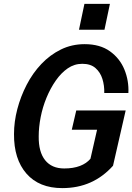

<svg xmlns="http://www.w3.org/2000/svg" viewBox="-20 -957 680 987"><path d="M300 10Q181 10 116 -64.5Q51 -139 52 -268Q52 -331 69 -396Q86 -461 117 -521Q148 -581 192.5 -628Q237 -675 293 -702.5Q349 -730 415 -730Q494 -730 545 -693.5Q596 -657 619.5 -599.5Q643 -542 640 -479H516Q517 -517 506.5 -551Q496 -585 471 -607Q446 -629 403 -629Q362 -629 328 -605.5Q294 -582 266.5 -542.5Q239 -503 219 -454.5Q199 -406 189 -354.5Q179 -303 179 -256Q178 -176 212 -133.5Q246 -91 310 -91Q357 -91 391 -104Q425 -117 445 -141L479 -290H349L372 -389H626L561 -105Q510 -48 445 -19Q380 10 300 10ZM386 -804 414 -937H545L517 -804Z"/></svg>

Font: Instrument Sans SemiCondensed SemiBold Italic
Style: Regular
Weight: 600
Width: 4
Italic angle: -13°
Designer: Rodrigo Fuenzalida
Foundry: fragTYPE
Version: Version 1.000; ttfautohint (v1.8.4.7-5d5b);gftools[0.9.28]